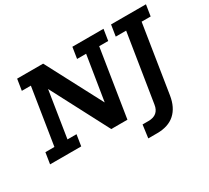

<svg xmlns="http://www.w3.org/2000/svg" viewBox="-145 -823 1343 1234"><g transform="rotate(-30 526.0 -206.0)"><path d="M4 0 17 -83H84L150 -500H83L96 -583H289L507 -169L560 -500H493L506 -583H737L724 -500H657L578 0H458L235 -426L181 -83H248L235 0ZM700 171H634L647 75H691Q729 75 750.5 56.5Q772 38 777 3L857 -500H780L793 -583H1052L1039 -500H972L893 1Q880 84 831.5 127.5Q783 171 700 171Z"/></g></svg>

Font: Rokkitt SemiBold SemiBold
Style: Italic
Weight: 600
Italic angle: -9°
Version: Version 3.103